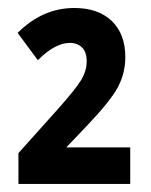

<svg xmlns="http://www.w3.org/2000/svg" viewBox="-20 -744 376 478"><path d="M165 -724.1Q224.6 -724.1 258.3 -691.7Q292 -659.2 292 -602.1Q292 -562.5 273.9 -527.8Q255.9 -493.2 194.8 -429.2L145 -377H304.2V-286.1H25.9V-362.8L123 -471.2Q169.9 -523.9 182.9 -546.1Q195.8 -568.4 195.8 -591.3Q195.8 -614.3 184.3 -625.7Q172.9 -637.2 153.8 -637.2Q117.2 -637.2 74.2 -594.2L23.9 -662.1Q85.9 -724.1 165 -724.1Z"/></svg>

Font: Open Sans Hebrew Condensed
Style: Bold
Weight: 700
Width: 3
Foundry: Ascender Corporation, Yanek Iontef
Version: Version 2.001;PS 002.001;hotconv 1.0.70;makeotf.lib2.5.58329